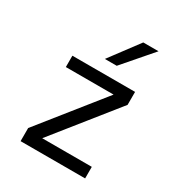

<svg xmlns="http://www.w3.org/2000/svg" viewBox="-188 -929 978 1053"><g transform="rotate(30 301.0 -402.5)"><path d="M411.1 -805.2H507.8L349.1 -621.6H273.9ZM99.1 -83 413.1 -476.1H110.8V-547.9H507.8V-465.8L193.8 -73.2H507.8V0H99.1Z"/></g></svg>

Font: Vazir Code Hack
Style: Code-Hack
Weight: 400
Foundry: DejaVu fonts team - Redesigned by Saber Rastikerdar
Version: Version 1.1.2